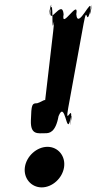

<svg xmlns="http://www.w3.org/2000/svg" viewBox="-20 -813 419 833"><path d="M88 -88C81 -40 115 0 161 0C207 0 251 -40 258 -88C265 -136 232 -176 186 -176C140 -176 95 -136 88 -88ZM177 -235C193 -235 221 -237 234 -309C263 -381 268 -226 284 -290C302 -361 277 -220 287 -292C298 -373 260 -257 276 -345C289 -417 330 -640 343 -712C360 -802 352 -688 373 -770C390 -842 362 -700 372 -772C381 -835 317 -679 311 -751C324 -823 243 -679 256 -751C250 -823 188 -690 200 -772C210 -844 180 -698 198 -769C214 -833 202 -659 213 -712C226 -784 161 -273 174 -345C186 -400 172 -374 141 -365C119 -365 116 -361 114 -290C112 -226 145 -235 177 -235Z"/></svg>

Font: Hussar Przerywany
Style: Obl
Weight: 400
Foundry: Cannot Into Space Fonts
Version: Version 0.982